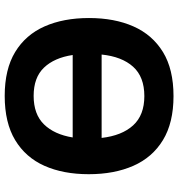

<svg xmlns="http://www.w3.org/2000/svg" viewBox="10 -776 775 836"><g transform="rotate(-90 398.0 -357.5)"><path d="M738 -358Q738 -247 701.5 -164.5Q665 -82 590 -36Q515 10 398 10Q282 10 206.5 -36Q131 -82 94.5 -165Q58 -248 58 -359Q58 -470 94.5 -552Q131 -634 206.5 -679.5Q282 -725 399 -725Q515 -725 590 -679.5Q665 -634 701.5 -551.5Q738 -469 738 -358ZM399 -599Q319 -599 275 -554Q231 -509 218 -429H577Q565 -509 522 -554Q479 -599 399 -599ZM398 -117Q482 -117 526 -166Q570 -215 579 -303H216Q226 -215 270.5 -166Q315 -117 398 -117Z"/></g></svg>

Font: RS Noto Sans
Style: Bold
Weight: 700
Designer: Monotype Design Team
Foundry: Monotype Imaging Inc.
Version: Version 3.10